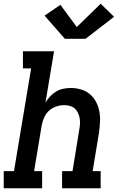

<svg xmlns="http://www.w3.org/2000/svg" viewBox="-27 -1010 647 1030"><path d="M-7 0V-92H48L140 -643H96V-735H263L217 -460Q228 -478 242.5 -493.5Q257 -509 275 -519.5Q293 -530 313 -534Q333 -538 352 -538Q381 -538 408 -530Q435 -522 455.5 -504.5Q476 -487 488.5 -463Q501 -439 506 -412Q511 -385 509.5 -356Q508 -327 504 -298L470 -92H513V0H306V-92H362L398 -313Q401 -329 402 -344.5Q403 -360 400.5 -375Q398 -390 391.5 -404Q385 -418 374.5 -427.5Q364 -437 349 -441.5Q334 -446 318 -446Q297 -446 275.5 -439Q254 -432 237 -417Q220 -402 210.5 -381Q201 -360 197 -339L156 -92H199V0ZM321 -802 212 -926 297 -984 385 -865 513 -990 585 -920 432 -802Z"/></svg>

Font: Iosevka Slab SmBdExObl
Style: Regular
Weight: 600
Width: 7
Italic angle: -9°
Monospace: yes
Designer: Belleve Invis
Foundry: Belleve Invis
Version: Version 11.1.0; ttfautohint (v1.8.3)